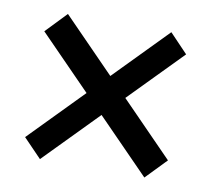

<svg xmlns="http://www.w3.org/2000/svg" viewBox="-56 -602 612 550"><g transform="rotate(10 250.0 -327.5)"><path d="M92.8 -115.7 40 -170.4 400.4 -539.1 453.1 -483.9ZM396.5 -115.7 41.5 -478.5 99.6 -539.1 454.6 -175.8Z"/></g></svg>

Font: RobotoFlex
Style: Regular
Weight: 400
Designer: Berlow after Robertson
Foundry: Google
Version: Version 2.136